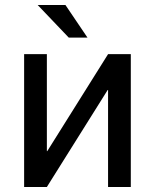

<svg xmlns="http://www.w3.org/2000/svg" viewBox="-20 -744 617 764"><path d="M500.5 0H410V-386H408.5L166.5 0H76V-528.5H166.5V-142.5H168L410 -528.5H500.5ZM328 -594.5H253.5L130 -724H240.5Z"/></svg>

Font: Roberto Sans
Style: Regular
Weight: 400
Designer: Google (font) & Cristiano Sobral (main changes)
Version: Version 1.500; ttfautohint (v1.8.4.7-5d5b-dirty)